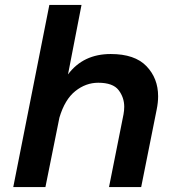

<svg xmlns="http://www.w3.org/2000/svg" viewBox="-20 -762 714 782"><path d="M555 0H424L483 -296Q486 -312 486 -327Q486 -365 463 -395Q440 -425 380 -425Q329.5 -425 286.8 -391Q244 -357 222 -283L165 0H34L181 -742H312L257 -459Q319 -542 431 -542Q529 -542 576.5 -492.5Q624 -443 624 -370Q624 -344 618 -315Z"/></svg>

Font: Argentum Sans Medium
Style: Italic
Weight: 500
Italic angle: -11°
Designer: Julieta Ulanovsky (font), Cristiano Sobral (main changes and remaster)
Foundry: Julieta Ulanovsky (font), Cristiano Sobral (main changes and remaster)
Version: Version 2.007;June 15, 2022;FontCreator 14.0.0.2814 64-bit; 